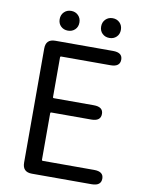

<svg xmlns="http://www.w3.org/2000/svg" viewBox="-98 -976 783 1044"><g transform="rotate(10 294.0 -454.5)"><path d="M152 0Q100 0 100 -52V-682Q100 -734 152 -734H471Q523 -734 523 -695Q523 -655 471 -655H198Q193 -655 193 -650V-430Q193 -425 198 -425H419Q471 -425 471 -386Q471 -346 419 -346H198Q193 -346 193 -341V-84Q193 -79 198 -79H482Q534 -79 534 -40Q534 0 482 0ZM209.5 -800Q186 -800 170.5 -815Q155 -830 155 -854Q155 -878 170.5 -893.5Q186 -909 209.5 -909Q233 -909 248.5 -893.5Q264 -878 264 -854Q264 -830 248.5 -815Q233 -800 209.5 -800ZM438.5 -800Q415 -800 399.5 -815Q384 -830 384 -854Q384 -878 399.5 -893.5Q415 -909 438.5 -909Q462 -909 477.5 -893.5Q493 -878 493 -854Q493 -830 477.5 -815Q462 -800 438.5 -800Z"/></g></svg>

Font: Resource Han Rounded CN
Style: Regular
Weight: 400
Designer: Cyano Hao (round all glyphs); Ryoko NISHIZUKA  (kana, bopomofo & ideographs); Paul D. Hunt (Latin, Greek & Cyrillic); Sa
Foundry: Cyano Hao
Version: 0.990